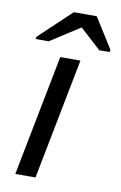

<svg xmlns="http://www.w3.org/2000/svg" viewBox="-84 -776 520 825"><g transform="rotate(10 176.5 -364.0)"><path d="M43 0 146 -528H234L131 0ZM353 -596 351 -586H306L215 -669H214L85 -586H28L30 -596L170 -728H270Z"/></g></svg>

Font: Libra Sans Modern
Style: Italic
Weight: 400
Italic angle: -12°
Foundry: Stefan Peev, Context Ltd
Version: Version 1.000